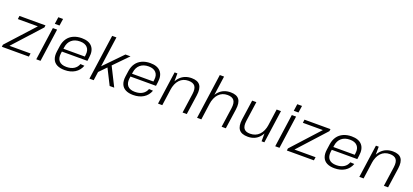

<svg xmlns="http://www.w3.org/2000/svg" viewBox="35 -1848 6376 2962"><g transform="rotate(20 3223.5 -366.5)"><path d="M-1 -36 433 -513 443 -486H80L87 -540H514L509 -505L74 -26L65 -54H446L438 0H-6Z M705 -540 629 0H559L635 -540ZM735 -726 718 -612H641L657 -726Z M1024 7Q948 7 898 -19Q848 -45 827.5 -96.5Q807 -148 817 -221L831 -319Q842 -391 878 -442Q914 -493 973.5 -520Q1033 -547 1109 -547Q1226 -547 1280 -484.5Q1334 -422 1317 -308L1309 -247H877L884 -296H1260L1246 -276L1252 -324Q1263 -402 1223 -446Q1183 -490 1102 -490Q1017 -490 964.5 -445.5Q912 -401 901 -320L885 -214Q875 -133 913.5 -90.5Q952 -48 1034 -48Q1107 -48 1156 -78Q1205 -108 1225 -164L1291 -160Q1261 -79 1191.5 -36Q1122 7 1024 7Z M1471 -174 1827 -540H1910L1490 -109ZM1536 -740H1606L1502 0H1432ZM1620 -286 1676 -325 1839 0H1764Z M2150 7Q2074 7 2024 -19Q1974 -45 1953.5 -96.5Q1933 -148 1943 -221L1957 -319Q1968 -391 2004 -442Q2040 -493 2099.5 -520Q2159 -547 2235 -547Q2352 -547 2406 -484.5Q2460 -422 2443 -308L2435 -247H2003L2010 -296H2386L2372 -276L2378 -324Q2389 -402 2349 -446Q2309 -490 2228 -490Q2143 -490 2090.5 -445.5Q2038 -401 2027 -320L2011 -214Q2001 -133 2039.5 -90.5Q2078 -48 2160 -48Q2233 -48 2282 -78Q2331 -108 2351 -164L2417 -160Q2387 -79 2317.5 -36Q2248 7 2150 7Z M3007 -322Q3019 -410 2988.5 -451Q2958 -492 2881 -492Q2793 -492 2736.5 -432.5Q2680 -373 2664 -262L2622 -199L2632 -260Q2653 -399 2725.5 -473Q2798 -547 2913 -547Q3012 -547 3052.5 -493Q3093 -439 3077 -326L3030 0H2961ZM2634 -540H2680L2678 -357L2628 0H2558Z M3648 -322Q3660 -410 3629.5 -451Q3599 -492 3522 -492Q3434 -492 3377.5 -432.5Q3321 -373 3305 -262L3263 -199L3273 -260Q3294 -399 3366.5 -473Q3439 -547 3554 -547Q3653 -547 3693.5 -493Q3734 -439 3718 -326L3671 0H3602ZM3303 -740H3373L3319 -357L3269 0H3199Z M3930 -216Q3918 -130 3947 -89.5Q3976 -49 4049 -49Q4141 -49 4199 -108.5Q4257 -168 4273 -278L4315 -341L4305 -280Q4285 -142 4215 -67.5Q4145 7 4032 7Q3929 7 3887 -47Q3845 -101 3860 -213L3907 -540H3976ZM4304 0H4258L4259 -183L4309 -540H4380Z M4628 -540 4552 0H4482L4558 -540ZM4658 -726 4641 -612H4564L4580 -726Z M4678 -36 5112 -513 5122 -486H4759L4766 -540H5193L5188 -505L4753 -26L4744 -54H5125L5117 0H4673Z M5455 7Q5379 7 5329 -19Q5279 -45 5258.5 -96.5Q5238 -148 5248 -221L5262 -319Q5273 -391 5309 -442Q5345 -493 5404.5 -520Q5464 -547 5540 -547Q5657 -547 5711 -484.5Q5765 -422 5748 -308L5740 -247H5308L5315 -296H5691L5677 -276L5683 -324Q5694 -402 5654 -446Q5614 -490 5533 -490Q5448 -490 5395.5 -445.5Q5343 -401 5332 -320L5316 -214Q5306 -133 5344.5 -90.5Q5383 -48 5465 -48Q5538 -48 5587 -78Q5636 -108 5656 -164L5722 -160Q5692 -79 5622.5 -36Q5553 7 5455 7Z M6312 -322Q6324 -410 6293.5 -451Q6263 -492 6186 -492Q6098 -492 6041.5 -432.5Q5985 -373 5969 -262L5927 -199L5937 -260Q5958 -399 6030.5 -473Q6103 -547 6218 -547Q6317 -547 6357.5 -493Q6398 -439 6382 -326L6335 0H6266ZM5939 -540H5985L5983 -357L5933 0H5863Z"/></g></svg>

Font: Pathway Extreme 28pt Light
Style: Italic
Weight: 300
Italic angle: -8°
Designer: Eduardo Rodriguez Tunni
Foundry: Eduardo Rodriguez Tunni
Version: Version 1.001;gftools[0.9.26]